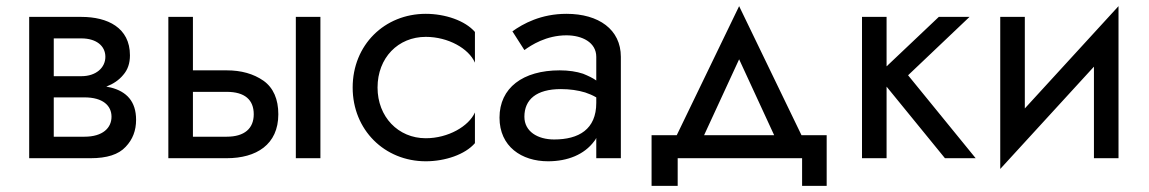

<svg xmlns="http://www.w3.org/2000/svg" viewBox="-20 -515 3741 625"><path d="M75 -460V0H275C328 0 366 -12 389 -37C412 -61 423 -90 423 -125C423 -185 392 -217 341 -230C336 -231 331 -232 326 -233C349 -242 367 -254 381 -271C396 -288 403 -309 403 -335C403 -425 330 -460 245 -460ZM155 -267V-390H245C293 -390 323 -366 323 -330C323 -295 293 -267 245 -267ZM155 -70V-198H255C315 -198 343 -171 343 -135C343 -99 315 -70 255 -70Z M943 -460V0H1023V-460ZM528 -460V0H718C814 0 886 -44 886 -143C886 -192 870 -229 838 -252C805 -275 765 -286 718 -286H608V-460ZM608 -70V-216H718C777 -216 806 -190 806 -143C806 -97 776 -70 718 -70Z M1209 -230C1209 -327 1276 -395 1366 -395C1439 -395 1506 -357 1526 -311V-411C1494 -448 1429 -470 1366 -470C1232 -470 1128 -369 1128 -230C1128 -92 1232 10 1366 10C1429 10 1494 -12 1526 -49V-149C1506 -104 1439 -65 1366 -65C1276 -65 1209 -135 1209 -230Z M1687 -352C1709 -368 1758 -400 1824 -400C1875 -400 1921 -377 1921 -330V-253C1910 -261 1895 -268 1878 -275C1857 -282 1831 -286 1802 -286C1682 -286 1606 -229 1606 -132C1606 -38 1678 10 1764 10C1828 10 1882 -12 1914 -55C1917 -58 1919 -62 1921 -66V0H2001V-330C2001 -419 1929 -470 1824 -470C1741 -470 1683 -438 1648 -413ZM1687 -135C1687 -191 1726 -225 1806 -225C1835 -225 1862 -221 1885 -214C1897 -210 1909 -205 1921 -198V-180C1921 -94 1864 -61 1784 -61C1730 -61 1687 -87 1687 -135Z M2591 0V90H2671V-75H2589L2386 -495L2183 -75H2101V90H2186V0ZM2386 -322 2500 -75H2272Z M2786 -460V0H2866V-233L3056 0H3156L2936 -270L3136 -460H3036L2866 -299V-460Z M3316 -460H3236V35L3541 -298V0H3621V-495L3316 -162Z"/></svg>

Font: Jost
Style: Regular
Weight: 400
Version: Version 3.710